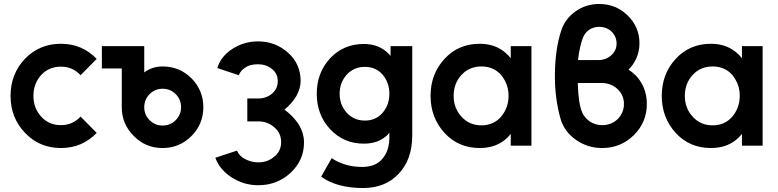

<svg xmlns="http://www.w3.org/2000/svg" viewBox="-20 -732 3912 965"><path d="M286 -512Q178 -512 105 -436Q33 -360 33 -250Q33 -141 105 -65Q178 12 286 12Q393 12 466 -64L385 -146Q345 -103 286 -103Q226 -103 187 -146Q148 -189 148 -250Q148 -312 187 -355Q226 -397 286 -397Q345 -397 385 -354L466 -436Q393 -512 286 -512Z M797 -286Q836 -286 863 -259Q890 -232 890 -193Q890 -155 863 -128Q836 -101 797 -101Q759 -101 732 -128Q705 -155 705 -193Q705 -232 732 -259Q759 -286 797 -286ZM797 -398Q771 -398 748 -390.5Q725 -383 705 -368V-500H492V-388H592V-193Q592 -108 653 -48Q712 12 797 12Q882 12 942 -48Q972 -78 987 -114.5Q1002 -151 1002 -193Q1002 -278 942 -339Q882 -398 797 -398Z M1277 -524Q1207 -524 1149 -487Q1091 -450 1072 -390L1180 -354Q1190 -379 1214 -393Q1227 -402 1243 -405.5Q1259 -409 1277 -409Q1317 -409 1346 -386Q1376 -363 1376 -324Q1376 -286 1347 -261Q1318 -237 1278 -237H1223V-122H1278Q1325 -122 1359 -92Q1393 -63 1393 -18Q1393 27 1359 55Q1325 84 1279 84Q1261 84 1244.5 80Q1228 76 1213 68Q1198 61 1187.5 50Q1177 39 1171 25L1062 61Q1074 92 1094.5 116.5Q1115 141 1145 160Q1206 199 1278 199Q1373 199 1440 137Q1508 74 1508 -16Q1508 -66 1477 -113Q1464 -132 1447 -149Q1430 -166 1410 -181Q1450 -215 1470 -250Q1480 -269 1485.5 -287.5Q1491 -306 1491 -325Q1491 -410 1428 -467Q1364 -524 1277 -524Z M1814 -396Q1869 -396 1903 -357Q1937 -317 1937 -261Q1937 -205 1903 -165Q1869 -126 1814 -126Q1759 -126 1723 -165Q1687 -205 1687 -261Q1687 -317 1723 -357Q1759 -396 1814 -396ZM1809 -511Q1707 -511 1639 -439Q1572 -366 1572 -261Q1572 -155 1639 -83Q1707 -10 1809 -10Q1883 -10 1929 -55Q1931 -58 1933 -60Q1935 -62 1937 -65V-41Q1937 25 1902 66Q1868 107 1800 107Q1713 107 1647 63L1594 156Q1673 213 1805 213Q1917 213 1984 141Q2052 70 2052 -53V-500H1943V-451Q1940 -455 1937 -458Q1934 -461 1932 -463Q1884 -511 1809 -511Z M2547 -500V-439Q2543 -443 2539.5 -448Q2536 -453 2531 -457Q2477 -512 2391 -512Q2284 -512 2214 -436Q2144 -360 2144 -250Q2144 -141 2214 -64Q2284 12 2391 12Q2479 12 2533 -43Q2537 -47 2540 -51Q2543 -55 2547 -59V0H2651V-500ZM2400 -398Q2460 -398 2498 -356Q2516 -334 2526 -308Q2536 -282 2536 -250Q2536 -219 2526 -192.5Q2516 -166 2498 -145Q2460 -102 2400 -102Q2339 -102 2300 -145Q2260 -188 2260 -250Q2260 -313 2300 -356Q2339 -398 2400 -398Z M2991 -712Q2925 -712 2873 -675Q2819 -637 2800 -576Q2771 -487 2769 -365Q2768 -303 2775 -246Q2782 -189 2797 -136Q2816 -70 2875 -29Q2934 12 3006 12Q3100 12 3166 -53Q3231 -118 3231 -209Q3231 -269 3203 -316Q3191 -337 3175 -353Q3159 -369 3139 -382Q3151 -394 3160.5 -407.5Q3170 -421 3177 -436Q3194 -474 3194 -514Q3194 -596 3135 -654Q3076 -712 2991 -712ZM2991 -597Q3029 -597 3054 -573Q3079 -548 3079 -513Q3079 -478 3052 -454Q3025 -430 2987 -430H2885Q2889 -466 2896 -496Q2903 -526 2911 -545Q2916 -557 2923.5 -566Q2931 -575 2942 -583Q2964 -597 2991 -597ZM2884 -315H3002Q3050 -315 3083 -285Q3116 -254 3116 -210Q3116 -166 3085 -134Q3053 -103 3006 -103Q2973 -103 2945 -121Q2932 -130 2922 -141.5Q2912 -153 2906 -167Q2896 -191 2890.5 -228.5Q2885 -266 2884 -315Z M3709 -500V-439Q3705 -443 3701.5 -448Q3698 -453 3693 -457Q3639 -512 3553 -512Q3446 -512 3376 -436Q3306 -360 3306 -250Q3306 -141 3376 -64Q3446 12 3553 12Q3641 12 3695 -43Q3699 -47 3702 -51Q3705 -55 3709 -59V0H3813V-500ZM3562 -398Q3622 -398 3660 -356Q3678 -334 3688 -308Q3698 -282 3698 -250Q3698 -219 3688 -192.5Q3678 -166 3660 -145Q3622 -102 3562 -102Q3501 -102 3462 -145Q3422 -188 3422 -250Q3422 -313 3462 -356Q3501 -398 3562 -398Z"/></svg>

Font: Unageo
Style: SemiBold
Weight: 600
Designer: Richard Sepsi
Foundry: Richard Sepsi
Version: Version 2.000